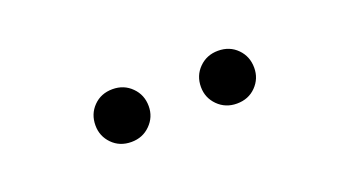

<svg xmlns="http://www.w3.org/2000/svg" viewBox="-26 -823 609 334"><g transform="rotate(-20 279.0 -656.0)"><path d="M180.2 -606.9Q158.7 -606.9 144.8 -621.1Q130.9 -635.3 130.9 -655.3Q130.9 -676.3 144.8 -690.4Q158.7 -704.6 180.2 -704.6Q201.2 -704.6 215.3 -690.4Q229.5 -676.3 229.5 -655.3Q229.5 -635.3 215.3 -621.1Q201.2 -606.9 180.2 -606.9ZM375.5 -606.9Q354.5 -606.9 340.3 -621.1Q326.2 -635.3 326.2 -655.3Q326.2 -676.3 340.3 -690.4Q354.5 -704.6 375.5 -704.6Q397 -704.6 410.9 -690.4Q424.8 -676.3 424.8 -655.3Q424.8 -635.3 410.9 -621.1Q397 -606.9 375.5 -606.9Z"/></g></svg>

Font: Akatab
Style: Regular
Weight: 400
Designer: SIL Global
Foundry: SIL Global
Version: Version 4.100